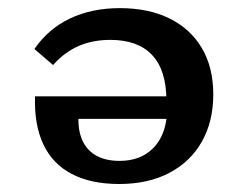

<svg xmlns="http://www.w3.org/2000/svg" viewBox="-20 -448 616 480"><path d="M279.6 -427.7Q351.5 -427.7 403.9 -401.8Q456.2 -375.9 484.7 -327.7Q513.2 -279.4 513.2 -212.1Q513.2 -144.4 484.7 -94Q456.2 -43.6 403.4 -15.8Q350.5 12 277.8 12Q207.6 12 159.5 -13.1Q111.4 -38.1 88.3 -87.2Q65.2 -136.4 67.6 -207.2H435.5L437.2 -150.8H176.1Q175.7 -117.4 187.5 -93.8Q199.2 -70.3 222.4 -58Q245.6 -45.8 279 -45.8Q330.7 -45.8 362 -76.7Q393.4 -107.7 397.3 -162.3L394 -166.9Q395.7 -173.3 395.8 -180.4Q396 -187.5 396 -197.2Q396 -272.2 360.4 -310.3Q324.9 -348.3 255.9 -348.3Q211.7 -348.3 176.4 -332.9Q141.2 -317.6 112.7 -285.4L66 -325.5Q100.7 -376 155.1 -401.8Q209.4 -427.7 279.6 -427.7Z"/></svg>

Font: Playfair 5pt SemiExpanded Light
Style: Regular
Weight: 300
Width: 6
Designer: Claus Eggers Sørensen
Foundry: Claus Eggers Sørensen
Version: Version 2.203